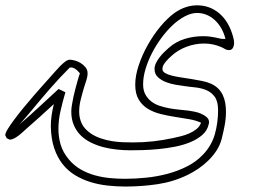

<svg xmlns="http://www.w3.org/2000/svg" viewBox="-188 -430 951 714"><path d="M679.2 -292Q680.7 -286.6 681.6 -281.2Q682.6 -275.9 682.6 -270.5Q682.6 -260.7 678.2 -252.2Q673.8 -243.7 663.6 -243.7Q655.3 -243.7 647.2 -248.5Q639.2 -253.4 631.3 -256.3Q603 -268.1 570.8 -268.1Q537.6 -268.1 505.6 -256.1Q473.6 -244.1 449.2 -221.7Q444.3 -217.3 438.7 -211.9Q433.1 -206.5 428 -200.2Q422.9 -193.8 419.4 -187.3Q416 -180.7 416 -173.3Q416 -164.6 425.5 -158.7Q435.1 -152.8 450.4 -148.9Q465.8 -145 485.1 -142.1Q504.4 -139.2 524.7 -136Q544.9 -132.8 563.7 -128.9Q582.5 -125 596.7 -118.7Q612.8 -111.3 623.5 -100.6Q634.3 -89.8 640.6 -76.2Q647 -62.5 649.7 -46.9Q652.3 -31.2 652.3 -15.1Q652.3 11.7 647.2 37.8Q642.1 64 636.7 85Q630.9 108.4 617.9 128.7Q605 148.9 587.6 166Q570.3 183.1 550.3 196.8Q530.3 210.4 510.3 220.2Q457 246.1 398.2 254.9Q339.4 263.7 278.3 263.7Q245.1 263.7 211.7 260Q178.2 256.3 147.7 246.8Q117.2 237.3 90.8 221.2Q64.5 205.1 44.9 180.4Q25.4 155.8 13.7 121.3Q2 86.9 1 41Q1 19.5 3.7 0.5Q6.3 -18.6 12.2 -43Q-13.2 -19.5 -38.3 3.2Q-63.5 25.9 -89.8 48.8Q-94.7 53.2 -102.1 60.1Q-109.4 66.9 -117.9 73.5Q-126.5 80.1 -135.5 84.7Q-144.5 89.4 -151.9 89.4Q-154.3 87.9 -157.2 86.7Q-160.2 85.4 -163.1 84Q-164.6 81.1 -165.8 78.1Q-167 75.2 -168.5 72.8Q-168.5 64.9 -158.7 49.1Q-148.9 33.2 -133.5 12.7Q-118.2 -7.8 -99.6 -30.3Q-81.1 -52.7 -63 -73.7Q-44.9 -94.7 -29.5 -111.8Q-14.2 -128.9 -5.9 -138.2Q3.9 -148.9 14.4 -161.1Q24.9 -173.3 35.2 -183.8Q45.4 -194.3 54.9 -201.2Q64.5 -208 71.8 -208Q78.6 -208 89.8 -205.1Q101.1 -202.1 111.6 -195.8Q122.1 -189.5 129.9 -179.9Q137.7 -170.4 137.7 -157.7Q137.7 -145 133.1 -131.3Q128.4 -117.7 124.5 -104.5Q117.7 -82 112.1 -59.3Q106.4 -36.6 106.4 -14.6Q106.4 8.8 116 29.3Q125.5 49.8 150.4 66.9Q167.5 78.1 187.3 84.7Q207 91.3 227.5 94.7Q248 98.1 268.6 98.9Q289.1 99.6 307.6 99.6Q345.2 99.6 382.1 95.5Q418.9 91.3 455.1 83.5Q468.3 80.6 484.4 76.7Q500.5 72.8 515.6 66.2Q530.8 59.6 542.7 50Q554.7 40.5 559.6 26.4Q541 17.6 515.4 13.2Q489.7 8.8 462.6 4.6Q435.5 0.5 409.2 -6.1Q382.8 -12.7 361.8 -25.4Q340.8 -38.1 327.9 -59.6Q314.9 -81.1 314.9 -115.2Q314.9 -148.4 327.9 -187.3Q340.8 -226.1 361.6 -262.9Q382.3 -299.8 408.4 -331.3Q434.6 -362.8 460.9 -381.8Q481 -396 502.2 -403.1Q523.4 -410.2 544.9 -410.2Q592.3 -410.2 627.9 -379.9Q663.6 -349.6 679.2 -292ZM650.4 -285.6Q645 -307.1 634.8 -325Q624.5 -342.8 610.6 -355.5Q596.7 -368.2 580.1 -375Q563.5 -381.8 544.9 -381.8Q523.4 -381.8 500 -369.6Q476.6 -357.4 454.3 -336.7Q432.1 -315.9 412.1 -288.8Q392.1 -261.7 377 -232.2Q361.8 -202.6 353 -172.9Q344.2 -143.1 344.2 -116.7Q344.2 -94.2 352.5 -78.9Q360.8 -63.5 374.3 -53Q387.7 -42.5 405.3 -36.6Q422.9 -30.8 441.7 -27.3Q460.4 -23.9 478.8 -22.2Q497.1 -20.5 512.7 -18.6Q520.5 -17.6 533.4 -15.1Q546.4 -12.7 558.8 -7.6Q571.3 -2.4 580.3 5.4Q589.4 13.2 589.4 24.4Q589.4 25.9 589.1 27.3Q588.9 28.8 588.4 30.8Q583.5 54.7 565.2 71Q546.9 87.4 520.5 98.4Q494.1 109.4 462.9 115.5Q431.6 121.6 400.9 124.5Q370.1 127.4 342.8 128.2Q315.4 128.9 296.9 128.9Q272.5 128.9 246.6 126.2Q220.7 123.5 196.3 117.2Q171.9 110.8 150.1 100.1Q128.4 89.4 112.3 73.5Q96.2 57.6 86.7 35.6Q77.1 13.7 77.1 -15.1Q77.1 -25.9 79.6 -40.8Q82 -55.7 85.4 -71.3Q88.9 -86.9 93 -102.3Q97.2 -117.7 100.6 -129.9Q104 -142.1 106.4 -149.7Q108.9 -157.2 109.4 -157.2V-156.7Q109.4 -156.7 106.7 -160.2Q104 -163.6 99.6 -167.7Q95.2 -171.9 89.1 -175.5Q83 -179.2 76.2 -179.2Q74.7 -179.2 70.8 -178.2Q32.7 -140.1 -2.7 -99.4Q-38.1 -58.6 -72.3 -17.1Q-80.1 -7.8 -87.6 1Q-95.2 9.8 -101.3 16.8Q-107.4 23.9 -111.3 28.3Q-115.2 32.7 -115.2 33.2L-110.4 28.3Q-74.2 -2.9 -39.8 -34.9Q-5.4 -66.9 29.8 -99.1Q36.6 -96.2 42.7 -93Q48.8 -89.8 55.2 -86.9Q45.4 -53.7 37.4 -19Q29.3 15.6 29.3 49.8Q29.3 79.6 37.6 107.9Q45.9 136.2 67.4 162.1Q86.4 185.1 111.3 199.5Q136.2 213.9 164.1 221.7Q191.9 229.5 220.9 232.2Q250 234.9 276.9 234.9Q314.9 234.9 355.7 230.7Q396.5 226.6 435.1 216.3Q473.6 206.1 507.8 188.7Q542 171.4 566.9 145Q599.1 111.3 611.1 68.6Q623 25.9 623 -20Q623 -53.2 610.4 -70.3Q597.7 -87.4 578.4 -95.2Q559.1 -103 536.6 -105.2Q514.2 -107.4 494.6 -110.4Q484.4 -111.8 466.1 -114.7Q447.8 -117.7 430.2 -124.3Q412.6 -130.9 399.7 -142.6Q386.7 -154.3 386.7 -173.3Q386.7 -184.6 392.1 -195.6Q397.5 -206.5 405.3 -216.8Q413.1 -227.1 422.1 -235.8Q431.2 -244.6 439 -251.5Q465.3 -274.9 498.5 -285.2Q531.7 -295.4 566.9 -295.4Q583 -295.4 594.2 -293.7Q605.5 -292 614 -290.3Q622.6 -288.6 629.4 -286.9Q636.2 -285.2 643.6 -285.2Q645.5 -285.2 647 -285.4Q648.4 -285.6 650.4 -285.6Z"/></svg>

Font: XB Kayhan Pook
Style: Regular
Weight: 700
Designer: Behnam
Foundry: Irmug
Version: Version 7.300 2009